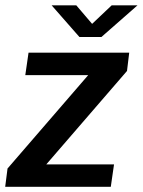

<svg xmlns="http://www.w3.org/2000/svg" viewBox="-21 -720 550 740"><path d="M-1 0 8 -70.5 319 -430.5H76.5L89 -517H477L468.5 -446.5L157.5 -86.5H418.5L406 0ZM285 -577.5 178 -699.5H273L334 -628L409.5 -699.5H509L370 -577.5Z"/></svg>

Font: Public Sans SemiBold
Style: Italic
Weight: 600
Italic angle: -8°
Designer: The Public Sans project authors (U.S. Web Design System). Libre Franklin designed by Pablo Impallari and Rodrigo Fuenzal
Version: Version 1.007; ttfautohint (v1.8.1) -l 8 -r 50 -G 200 -x 14 